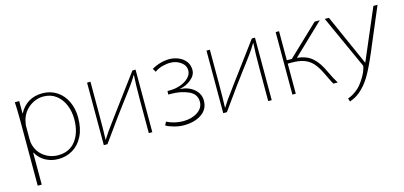

<svg xmlns="http://www.w3.org/2000/svg" viewBox="-62 -887 3114 1480"><g transform="rotate(-15 1495.5 -147.0)"><path d="M93 -316Q93 -410 89 -474H124V-376H126Q154 -429 200.5 -457.5Q247 -486 311 -486Q376 -486 426 -453Q476 -420 503 -362.5Q530 -305 530 -234Q530 -148 499.5 -87Q469 -26 417 5Q365 36 302 36Q246 36 200 11Q154 -14 127 -62H125V193H93ZM125 -170Q125 -141 130 -126Q146 -65 195.5 -29Q245 7 308 7Q398 7 448 -58.5Q498 -124 498 -231Q498 -292 476 -344.5Q454 -397 412 -428.5Q370 -460 312 -460Q251 -460 200 -421Q149 -382 132 -318Q130 -304 128 -297Q127 -293 126 -287Q125 -281 125 -273Z M693 -210Q693 -91 690 -12Q726 -70 772 -130L807 -178L1028 -476H1053V23H1025V-245Q1025 -367 1030 -439H1028Q1006 -402 981 -367Q956 -332 933 -302L904 -264Q834 -172 726 -20L695 23H666V-476H693Z M1266 -253Q1311 -253 1352 -267.5Q1393 -282 1418.5 -308Q1444 -334 1444 -365Q1444 -406 1407.5 -432Q1371 -458 1325 -458Q1292 -458 1258 -448.5Q1224 -439 1199 -420L1183 -447Q1215 -466 1251.5 -476.5Q1288 -487 1324 -487Q1359 -487 1394 -473.5Q1429 -460 1452.5 -431.5Q1476 -403 1476 -360Q1476 -319 1436 -286Q1396 -253 1347 -245V-243Q1415 -238 1457.5 -200.5Q1500 -163 1500 -110Q1500 -41 1444.5 -3Q1389 35 1302 35Q1267 35 1227.5 24.5Q1188 14 1162 -1L1176 -28Q1237 3 1307 3Q1374 3 1421 -28Q1468 -59 1468 -109Q1468 -171 1407 -198Q1346 -225 1268 -225H1247L1248 -253Z M1646 -210Q1646 -91 1643 -12Q1679 -70 1725 -130L1760 -178L1981 -476H2006V23H1978V-245Q1978 -367 1983 -439H1981Q1959 -402 1934 -367Q1909 -332 1886 -302L1857 -264Q1787 -172 1679 -20L1648 23H1619V-476H1646Z M2198 -476V-244H2238L2482 -476H2523L2278 -242Q2352 -235 2398 -195.5Q2444 -156 2480 -76Q2508 -16 2533 23H2498Q2490 10 2469 -34Q2459 -56 2449 -75Q2423 -128 2395.5 -158Q2368 -188 2329 -202.5Q2290 -217 2230 -217H2198V23H2171V-476Z M2596 -476 2776 -71H2778L2951 -476H2984L2838 -131Q2790 -18 2753.5 42.5Q2717 103 2668 144Q2633 173 2586 189L2578 163Q2625 147 2668 107Q2692 84 2720.5 37.5Q2749 -9 2756 -50L2563 -476Z"/></g></svg>

Font: LINE Seed Sans KR Thin
Style: Regular
Weight: 250
Designer: LINE BX Design & Sandoll Inc & Dalton Maag Ltd
Foundry: Sandoll Inc.
Version: Version 1.000